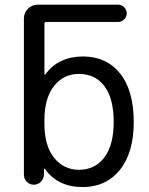

<svg xmlns="http://www.w3.org/2000/svg" viewBox="-20 -794 623 804"><path d="M456.1 -283.2Q456.1 -381.8 417.5 -433.1Q378.9 -484.4 310.5 -484.4Q246.1 -484.4 206.1 -433.6Q166 -382.8 166 -290V-276.4Q166 -183.6 206.5 -133.3Q247.1 -83 310.5 -83Q377.9 -83 417 -134.8Q456.1 -186.5 456.1 -283.2ZM168 -86.9Q167 -87.9 165.5 -87.4Q164.1 -86.9 164.1 -85.9V-61.5Q163.1 -44.9 150.9 -32.7Q138.7 -20.5 121.6 -20.5Q104.5 -20.5 92.3 -32.7Q80.1 -44.9 80.1 -62.5V-716.8Q80.1 -740.2 97.2 -757.3Q114.3 -774.4 137.7 -774.4H474.6Q489.3 -774.4 500 -763.7Q510.7 -752.9 510.7 -738.3Q510.7 -723.6 500 -712.9Q489.3 -702.1 474.6 -702.1H173.8Q166 -702.1 166 -695.3V-484.4Q166 -482.4 167.5 -481.9Q168.9 -481.4 169.9 -482.4Q223.6 -556.6 326.2 -557.6Q425.8 -557.6 482.9 -486.3Q540 -415 540 -283.2Q540 -154.3 481.9 -82.5Q423.8 -10.7 326.2 -10.7Q221.7 -10.7 168 -86.9Z"/></svg>

Font: Gen Jyuu Gothic P Regular
Style: Regular
Weight: 400
Designer: [Source Han Sans]
Ryoko NISHIZUKA  (kana & ideographs); Paul D. Hunt (Latin, Greek & Cyrillic); Wenlong ZHANG  (bopomofo
Version: Version 1.002.20150607